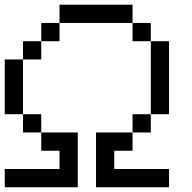

<svg xmlns="http://www.w3.org/2000/svg" viewBox="-20 -789 809 809"><path d="M538.5 -230.8V-153.8H461.5V-76.9H692.3V0H384.6V-230.8ZM615.4 -307.7V-230.8H538.5V-307.7ZM153.8 -230.8H307.7V0H0V-76.9H230.8V-153.8H153.8ZM76.9 -307.7H153.8V-230.8H76.9ZM76.9 -538.5V-307.7H0V-538.5ZM76.9 -538.5V-615.4H153.8V-538.5ZM615.4 -307.7V-615.4H692.3V-307.7ZM153.8 -615.4V-692.3H230.8V-615.4ZM538.5 -615.4V-692.3H615.4V-615.4ZM230.8 -692.3V-769.2H538.5V-692.3Z"/></svg>

Font: Mintsoda - Lime Green 13x16
Style: Regular
Weight: 400
Designer: Mintsoda-15
Version: Version 1.0